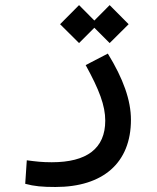

<svg xmlns="http://www.w3.org/2000/svg" viewBox="-20 -516 626 766"><path d="M201.2 230C391.1 230 502.4 133.8 502.4 -38.1C502.4 -116.2 471.7 -202.1 410.2 -302.2L321.8 -256.3C376 -157.7 399.9 -94.7 399.9 -34.7C399.9 76.7 326.2 131.3 186.5 131.3C147.5 131.3 124 128.4 86.9 123.5L80.6 217.3C116.7 227.1 148.9 230 201.2 230ZM417.5 -344.2 493.2 -419.4 417.5 -495.6 356.4 -434.1 295.4 -495.6 219.7 -419.4 295.4 -344.2 356.4 -405.3Z"/></svg>

Font: Cascadia Code PL
Style: Regular
Weight: 400
Monospace: yes
Designer: Aaron Bell
Foundry: Saja Typeworks
Version: Version 2404.023